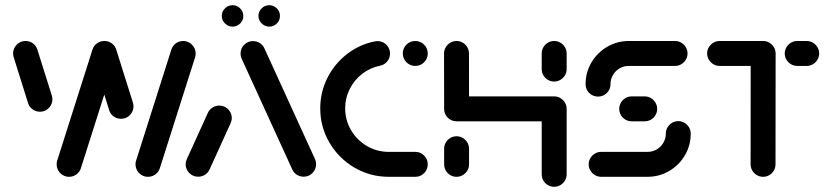

<svg xmlns="http://www.w3.org/2000/svg" viewBox="-20 -675 3177 733"><path d="M497.4 -47.8Q497.4 -55.6 499.3 -61.1L633.7 -484.1Q637.8 -499.3 650.6 -508.9Q663.3 -518.5 679.3 -518.5Q692.6 -518.5 703.5 -511.9Q714.4 -505.2 720.7 -494.1Q727 -483 727 -470.7Q727 -463 725.2 -457.4L590.7 -34.4Q586.3 -19.3 573.7 -9.6Q561.1 0 544.8 0Q531.5 0 520.6 -6.7Q509.6 -13.3 503.5 -24.3Q497.4 -35.2 497.4 -47.8ZM86.7 -283 31.9 -457.8Q30 -465.2 30 -470.7Q30 -483.3 36.3 -494.3Q42.6 -505.2 53.5 -511.9Q64.4 -518.5 77.8 -518.5Q94.1 -518.5 106.7 -508.7Q119.3 -498.9 123.3 -483.7L178.1 -309.3Q180 -301.9 180 -295.9Q180 -283.3 173.7 -272.4Q167.4 -261.5 156.7 -255Q145.9 -248.5 132.6 -248.5Q116.3 -248.5 103.5 -258.1Q90.7 -267.8 86.7 -283ZM196.3 -47.8Q196.3 -55.6 198.1 -61.1L332.6 -484.4Q336.7 -499.3 349.4 -508.9Q362.2 -518.5 378.1 -518.5Q391.5 -518.5 402.4 -511.9Q413.3 -505.2 419.4 -494.3Q425.6 -483.3 425.6 -470.7Q425.6 -463 423.7 -457.4L289.3 -34.4Q285.2 -19.3 272.4 -9.6Q259.6 0 243.7 0Q230.4 0 219.4 -6.7Q208.5 -13.3 202.4 -24.3Q196.3 -35.2 196.3 -47.8ZM396.3 -255.9 333.3 -457.8Q331.5 -463.3 331.5 -471.1Q331.5 -483.7 337.6 -494.6Q343.7 -505.6 354.6 -512Q365.6 -518.5 378.9 -518.5Q395.2 -518.5 407.8 -508.7Q420.4 -498.9 424.4 -483.7L487.8 -282.2Q489.6 -274.8 489.6 -268.9Q489.6 -256.3 483.3 -245.4Q477 -234.4 466.3 -228Q455.6 -221.5 442.2 -221.5Q425.9 -221.5 413.1 -231.1Q400.4 -240.7 396.3 -255.9Z M736.7 -0.4Q723.7 -0.4 712.8 -6.7Q701.9 -13 695.4 -23.9Q688.9 -34.8 688.9 -47.8Q688.9 -58.1 693.7 -68.5L774.1 -245.2Q780 -257.4 791.5 -264.6Q803 -271.9 817 -271.9Q830 -271.9 840.9 -265.6Q851.9 -259.3 858.3 -248.3Q864.8 -237.4 864.8 -224.4Q864.8 -214.1 860 -203.7L779.6 -27Q773.7 -14.8 762.2 -7.6Q750.7 -0.4 736.7 -0.4ZM1186.7 -47.8Q1186.7 -28.1 1172.8 -14.3Q1158.9 -0.4 1139.3 -0.4Q1125.2 -0.4 1113.7 -7.6Q1102.2 -14.8 1096.3 -27L903 -450Q898.5 -459.6 898.5 -470.7Q898.5 -490.4 912.4 -504.3Q926.3 -518.1 945.9 -518.1Q960 -518.1 971.5 -510.9Q983 -503.7 988.9 -491.5L1182.2 -68.5Q1186.7 -59.3 1186.7 -47.8ZM966.7 -614.1Q966.7 -631.1 978.9 -643.1Q991.1 -655.2 1007.8 -655.2Q1024.4 -655.2 1036.7 -643.1Q1048.9 -631.1 1048.9 -614.1Q1048.9 -597.4 1036.9 -585.4Q1024.8 -573.3 1008.1 -573.3Q991.5 -573.3 979.1 -585.4Q966.7 -597.4 966.7 -614.1ZM826.7 -614.1Q826.7 -631.1 838.9 -643.1Q851.1 -655.2 867.8 -655.2Q884.4 -655.2 896.7 -643.1Q908.9 -631.1 908.9 -614.1Q908.9 -597.4 896.9 -585.4Q884.8 -573.3 868.1 -573.3Q851.5 -573.3 839.1 -585.4Q826.7 -597.4 826.7 -614.1Z M1202.6 -261.5Q1202.6 -323.3 1229.8 -377.4Q1257 -431.5 1304.4 -468.3Q1351.9 -505.2 1410.7 -517Q1416.3 -518.1 1421.5 -518.1Q1434.1 -518.1 1445 -511.9Q1455.9 -505.6 1462.4 -494.6Q1468.9 -483.7 1468.9 -470.7Q1468.9 -453.7 1458.5 -440.7Q1448.1 -427.8 1431.9 -424.4Q1394.1 -417 1363.5 -393.7Q1333 -370.4 1315.4 -335.7Q1297.8 -301.1 1297.8 -261.5Q1297.8 -216.3 1320.2 -178.1Q1342.6 -140 1380.7 -117.6Q1418.9 -95.2 1464.1 -95.2H1565.6Q1585.2 -95.2 1599.1 -81.3Q1613 -67.4 1613 -47.8Q1613 -27.8 1599.1 -13.9Q1585.2 0 1565.6 0H1464.1Q1393 0 1333 -35.2Q1273 -70.4 1237.8 -130.4Q1202.6 -190.4 1202.6 -261.5ZM1517.8 -471.1Q1517.8 -484.1 1524.3 -495Q1530.7 -505.9 1541.7 -512.2Q1552.6 -518.5 1565.6 -518.5Q1585.2 -518.5 1599.1 -504.6Q1613 -490.7 1613 -471.1Q1613 -451.1 1599.1 -437.2Q1585.2 -423.3 1565.6 -423.3Q1552.6 -423.3 1541.7 -429.6Q1530.7 -435.9 1524.3 -447Q1517.8 -458.1 1517.8 -471.1Z M1723 0Q1710 0 1699.1 -6.5Q1688.1 -13 1681.9 -23.9Q1675.6 -34.8 1675.6 -47.8V-107Q1675.6 -120 1681.9 -130.9Q1688.1 -141.9 1699.1 -148.3Q1710 -154.8 1723 -154.8Q1735.9 -154.8 1746.9 -148.3Q1757.8 -141.9 1764.3 -130.9Q1770.7 -120 1770.7 -107V-47.8Q1770.7 -34.8 1764.3 -23.9Q1757.8 -13 1746.9 -6.5Q1735.9 0 1723 0ZM1723 -518.5Q1735.9 -518.5 1746.9 -512Q1757.8 -505.6 1764.1 -494.6Q1770.4 -483.7 1770.4 -470.7L1770.7 -259.3Q1770.7 -246.3 1764.3 -235.4Q1757.8 -224.4 1746.9 -218.1Q1735.9 -211.9 1723 -211.9Q1703.3 -211.9 1689.4 -225.7Q1675.6 -239.6 1675.6 -259.3L1675.2 -470.7Q1675.2 -483.7 1681.7 -494.6Q1688.1 -505.6 1699.1 -512Q1710 -518.5 1723 -518.5ZM2095.9 -211.9H1723.3V-307H2095.9ZM2095.6 -307Q2108.5 -307 2119.4 -300.6Q2130.4 -294.1 2136.9 -283.1Q2143.3 -272.2 2143.3 -259.3V-9.6Q2143.3 3.3 2136.9 14.3Q2130.4 25.2 2119.4 31.7Q2108.5 38.1 2095.6 38.1Q2082.6 38.1 2071.7 31.7Q2060.7 25.2 2054.4 14.3Q2048.1 3.3 2048.1 -9.6V-259.3Q2048.1 -272.2 2054.4 -283.1Q2060.7 -294.1 2071.7 -300.6Q2082.6 -307 2095.6 -307ZM2095.6 -363.7Q2082.6 -363.7 2071.7 -370.2Q2060.7 -376.7 2054.4 -387.6Q2048.1 -398.5 2048.1 -411.5V-470.7Q2048.1 -483.7 2054.4 -494.6Q2060.7 -505.6 2071.7 -512Q2082.6 -518.5 2095.6 -518.5Q2108.5 -518.5 2119.4 -512Q2130.4 -505.6 2136.9 -494.6Q2143.3 -483.7 2143.3 -470.7V-411.5Q2143.3 -398.5 2136.9 -387.6Q2130.4 -376.7 2119.4 -370.2Q2108.5 -363.7 2095.6 -363.7Z M2569.6 -212.6Q2582.2 -212.6 2593.1 -206.1Q2604.1 -199.6 2610.6 -188.7Q2617 -177.8 2617 -164.8Q2617 -120 2594.8 -82.2Q2572.6 -44.4 2534.6 -22.2Q2496.7 0 2451.9 0H2275.2Q2262.2 0 2251.3 -6.5Q2240.4 -13 2233.9 -23.9Q2227.4 -34.8 2227.4 -47.4Q2227.4 -60.4 2233.9 -71.3Q2240.4 -82.2 2251.3 -88.7Q2262.2 -95.2 2275.2 -95.2H2451.9Q2471.1 -95.2 2487 -104.4Q2503 -113.7 2512.4 -129.8Q2521.9 -145.9 2521.9 -164.8Q2521.9 -177.8 2528.3 -188.7Q2534.8 -199.6 2545.7 -206.1Q2556.7 -212.6 2569.6 -212.6ZM2488.9 -259.3Q2488.9 -246.3 2482.4 -235.4Q2475.9 -224.4 2465 -218.1Q2454.1 -211.9 2441.1 -211.9H2391.5Q2371.9 -211.9 2358 -225.7Q2344.1 -239.6 2344.1 -259.3Q2344.1 -272.2 2350.4 -283.1Q2356.7 -294.1 2367.6 -300.6Q2378.5 -307 2391.5 -307H2441.1Q2454.1 -307 2465 -300.6Q2475.9 -294.1 2482.4 -283.1Q2488.9 -272.2 2488.9 -259.3ZM2263.3 -306.3Q2250.4 -306.3 2239.4 -312.6Q2228.5 -318.9 2222 -329.8Q2215.6 -340.7 2215.6 -353.7Q2215.6 -398.5 2237.8 -436.3Q2260 -474.1 2298 -496.3Q2335.9 -518.5 2380.7 -518.5H2557Q2570 -518.5 2580.9 -512Q2591.9 -505.6 2598.3 -494.6Q2604.8 -483.7 2604.8 -471.1Q2604.8 -458.1 2598.3 -447.2Q2591.9 -436.3 2580.9 -429.8Q2570 -423.3 2557 -423.3H2380.7Q2361.5 -423.3 2345.6 -414.1Q2329.6 -404.8 2320.2 -388.7Q2310.7 -372.6 2310.7 -353.7Q2310.7 -340.7 2304.3 -329.8Q2297.8 -318.9 2286.9 -312.6Q2275.9 -306.3 2263.3 -306.3Z M2941.1 -470.4 2940.7 -47.8Q2940.7 -34.8 2934.4 -23.9Q2928.1 -13 2917.2 -6.5Q2906.3 0 2893.3 0Q2880.4 0 2869.4 -6.5Q2858.5 -13 2852 -23.9Q2845.6 -34.8 2845.6 -47.8L2845.9 -470.4ZM2679.6 -471.1Q2679.6 -483.7 2686.1 -494.6Q2692.6 -505.6 2703.5 -512Q2714.4 -518.5 2727.4 -518.5H2893.3Q2906.3 -518.5 2917.2 -512Q2928.1 -505.6 2934.6 -494.6Q2941.1 -483.7 2941.1 -470.7Q2941.1 -458.1 2934.6 -447.2Q2928.1 -436.3 2917.2 -429.8Q2906.3 -423.3 2893.3 -423.3H2727.4Q2714.4 -423.3 2703.5 -429.8Q2692.6 -436.3 2686.1 -447.2Q2679.6 -458.1 2679.6 -471.1ZM2975.9 -471.1Q2975.9 -483.7 2982.4 -494.6Q2988.9 -505.6 2999.8 -512Q3010.7 -518.5 3023.7 -518.5H3059.6Q3072.6 -518.5 3083.5 -512Q3094.4 -505.6 3100.9 -494.6Q3107.4 -483.7 3107.4 -470.7Q3107.4 -458.1 3100.9 -447.2Q3094.4 -436.3 3083.5 -429.8Q3072.6 -423.3 3059.6 -423.3H3023.7Q3010.7 -423.3 2999.8 -429.8Q2988.9 -436.3 2982.4 -447.2Q2975.9 -458.1 2975.9 -471.1Z"/></svg>

Font: 26F Galaxy Sans Extra Bold
Style: Regular
Weight: 800
Designer: C₂₉H₂₅N₃O₅
Version: Version 1.100